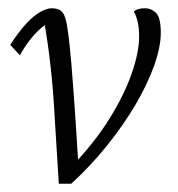

<svg xmlns="http://www.w3.org/2000/svg" viewBox="-20 -443 434 467"><path d="M123 3.9 113.3 -153.3Q109.4 -225.6 103 -281.7Q96.7 -337.9 88.9 -381.8Q55.7 -357.4 28.3 -308.6L4.9 -334Q26.4 -367.2 44.9 -386.7Q63.5 -406.2 79.1 -414.6Q94.7 -422.9 105.5 -422.9Q124 -422.9 132.3 -412.6Q140.6 -402.3 144.5 -371.1Q149.4 -338.9 153.8 -285.2Q158.2 -231.4 163.1 -160.2L170.9 -39.1L153.3 -37.1Q209 -94.7 245.6 -153.3Q282.2 -211.9 300.3 -264.2Q318.4 -316.4 318.4 -353.5Q318.4 -375 314.9 -389.6Q311.5 -404.3 305.7 -415Q311.5 -419.9 318.4 -421.4Q325.2 -422.9 332 -422.9Q348.6 -422.9 359.9 -411.1Q371.1 -399.4 371.1 -363.3Q371.1 -329.1 355 -283.7Q338.9 -238.3 309.6 -188.5Q280.3 -138.7 240.7 -89.4Q201.2 -40 153.3 3.9Z"/></svg>

Font: Crimson Pro ExtraLight
Style: Italic
Weight: 250
Italic angle: -12°
Designer: Jacques Le Bailly
Foundry: Baron von Fonthausen
Version: Version 1.003